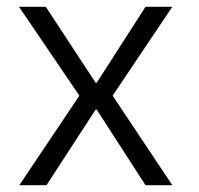

<svg xmlns="http://www.w3.org/2000/svg" viewBox="-20 -546 588 566"><path d="M214 -264 36 -526H115L262 -302H265L409 -526H488L312 -264L488 0H409L265 -223H262L117 0H37Z"/></svg>

Font: Be Vietnam Light
Style: Regular
Weight: 300
Designer: Gabriel Lam
Foundry: TypeRant
Version: Version 4.000